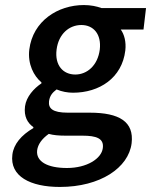

<svg xmlns="http://www.w3.org/2000/svg" viewBox="-20 -523 598 760"><path d="M127 72C130 49 145 27 173 7C191 12 212 14 239 14H306C362 14 392 25 387 63C382 105 324 142 245 142C167 142 122 116 127 72ZM29 89C18 175 100 217 217 217C377 217 489 141 501 44C511 -41 453 -77 335 -77H248C188 -77 171 -94 174 -122C177 -144 187 -156 204 -169C225 -160 248 -156 269 -156C373 -156 463 -214 476 -323C480 -357 472 -387 458 -406H548L558 -491H382C363 -498 339 -503 312 -503C209 -503 110 -440 96 -327C89 -269 114 -222 144 -197V-193C114 -173 84 -140 79 -102C74 -62 89 -36 112 -20V-16C64 12 34 48 29 89ZM278 -228C230 -228 196 -264 204 -327C212 -389 254 -424 302 -424C350 -424 382 -388 375 -327C367 -264 325 -228 278 -228Z"/></svg>

Font: Falling Sky
Style: Obl
Weight: 400
Designer: Paul D. Hunt
Foundry: Adobe Systems Incorporated
Version: Version 1.02